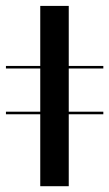

<svg xmlns="http://www.w3.org/2000/svg" viewBox="-35 -643 376 663"><path d="M-14.5 -406.5V-415.3H321.8V-406.5ZM-14.5 -248.4V-257.3H321.8V-248.4ZM104 0V-622.6H202.4V0Z"/></svg>

Font: Playfair 144pt SemiExpanded SemiBold
Style: Regular
Weight: 600
Width: 6
Designer: Claus Eggers Sørensen
Foundry: Claus Eggers Sørensen
Version: Version 2.203